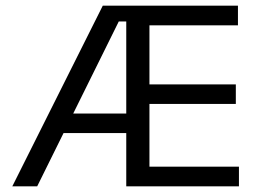

<svg xmlns="http://www.w3.org/2000/svg" viewBox="-20 -659 914 679"><path d="M23.5 0 343.5 -639H440.5V-583H400L111.5 0ZM173 -188.5V-257.5H455.5V-188.5ZM451 0V-69.5H825V0ZM426.5 0V-639H508.5V0ZM473.5 -291.5V-360.5H814V-291.5ZM450.5 -569.5V-639H821.5V-569.5Z"/></svg>

Font: Anek Gurmukhi Medium
Style: Regular
Weight: 400
Version: Version 1.003